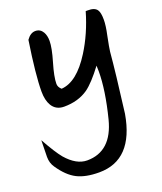

<svg xmlns="http://www.w3.org/2000/svg" viewBox="-222 -546 894 1062"><g transform="rotate(-20 225.0 -15.0)"><path d="M177 417Q97 417 47 391.5Q-3 366 -47 301Q-66 274 -66 238Q-66 238 -64 140Q-15 228 15 264Q74 332 137 332Q281 332 325 159Q365 1 365 -110Q365 -126 364 -143Q304 -63 261 -32Q202 9 119 9Q71 9 48 -29Q29 -61 29 -112Q29 -210 59 -406Q82 -439 111 -439Q140 -439 155 -413Q167 -392 167 -361Q167 -320 144 -242.5Q121 -165 121 -124Q121 -105 139 -89Q231 -95 315 -229Q376 -326 411 -447H422Q464 -448 478 -426Q489 -410 489 -368Q489 -334 477 -279Q463 -210 461 -190Q451 -73 421 161Q377 417 177 417Z"/></g></svg>

Font: Wortlaut AH
Style: SemiBold
Weight: 600
Designer: Andreas Höfeld
Foundry: Fontgrube AH
Version: Version 2.59